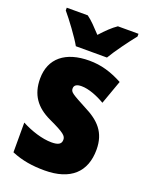

<svg xmlns="http://www.w3.org/2000/svg" viewBox="-145 -842 723 928"><g transform="rotate(20 216.0 -378.0)"><path d="M139 -606H299C323 -647 373 -715 403 -752V-766H297C272 -749 247 -725 218 -693C189 -724 167 -748 142 -766H34V-752C63 -718 118 -644 139 -606ZM404 -170C404 -259 358 -305 282 -343C205 -384 194 -390 194 -409C194 -426 207 -434 232 -434C268 -434 314 -416 353 -393L397 -516C339 -547 286 -563 225 -563C103 -563 30 -505 30 -400C30 -318 68 -265 143 -230C225 -192 237 -180 237 -160C237 -138 221 -129 187 -129C139 -129 80 -148 31 -174V-21C86 2 140 10 201 10C335 10 404 -55 404 -170Z"/></g></svg>

Font: Noto Sans Sinhala Condensed Black
Style: Regular
Weight: 900
Width: 3
Designer: Jelle Bosma - Monotype Design Team
Foundry: Monotype Imaging Inc.
Version: Version 2.006